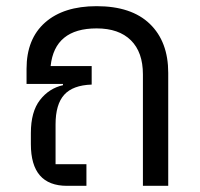

<svg xmlns="http://www.w3.org/2000/svg" viewBox="-20 -602 647 622"><path d="M525 -366V0H443V-361Q443 -433 404 -471.5Q365 -510 293 -510Q157 -510 144 -388H277V-328Q216 -326 188 -295Q160 -264 160 -199V-70H260V0H197Q80 0 80 -135V-171Q80 -240 109.5 -278Q139 -316 184 -326V-330H66V-379Q66 -476 126 -529Q186 -582 293 -582Q406 -582 465.5 -524.5Q525 -467 525 -366Z"/></svg>

Font: Anuphan
Style: Regular
Weight: 400
Designer: Cadson Demak
Version: Version 3.001;July 28, 2024;FontCreator 15.0.0.2974 64-bit